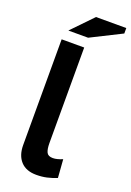

<svg xmlns="http://www.w3.org/2000/svg" viewBox="-161 -895 663 969"><g transform="rotate(20 170.5 -411.0)"><path d="M53.7 0ZM174.8 -160.2Q174.8 -126.5 182.9 -110.1Q190.9 -93.8 216.3 -93.8Q228 -93.8 240.7 -97.2Q253.4 -100.6 268.1 -106.4L275.4 -8.3Q249 2.4 223.1 8.3Q197.3 14.2 166.5 14.2Q111.8 14.2 82.8 -17.6Q53.7 -49.3 53.7 -105V-672.4H174.8ZM178.2 -837.4H340.8V-808.1L176.3 -725.6H70.3Z"/></g></svg>

Font: PT Astra Sans
Style: Bold
Weight: 700
Designer: A.Korolkova, I. Chaeva
Foundry: ParaType Ltd
Version: Version 1.001; ttfautohint (v1.6)